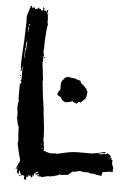

<svg xmlns="http://www.w3.org/2000/svg" viewBox="-55 -784 601 870"><g transform="rotate(5 245.5 -348.5)"><path d="M50.3 -742.2H54.2L58.1 -732.4H62V-736.3H67.9Q67.9 -734.9 71.8 -728.5H73.7Q74.7 -728.5 79.6 -732.4L83.5 -730.5V-736.3H89.4V-730.5H91.3L95.2 -732.4Q99.1 -727.5 99.1 -724.6H105Q105 -730.5 108.9 -730.5L105 -738.3L108.9 -740.2L112.8 -734.4Q110.8 -731 110.8 -726.6Q115.2 -726.6 118.7 -724.6Q118.7 -726.6 120.6 -726.6V-718.8H122.6Q124 -730.5 128.4 -730.5H130.4Q126.5 -711.4 126.5 -709L130.4 -710.9H132.3Q132.3 -709 130.4 -705.1Q132.3 -688.5 132.3 -679.7H130.4L134.3 -664.1Q130.4 -657.7 126.5 -587.9V-554.7L124.5 -543Q126.5 -527.3 128.4 -527.3L126.5 -517.6V-494.1Q126.5 -492.2 124.5 -492.2L134.3 -410.2Q134.3 -408.2 132.3 -408.2Q138.2 -345.2 147.9 -283.2H149.9L147.9 -279.3Q159.7 -186.5 159.7 -152.3H157.7L159.7 -148.4V-132.8H163.6Q163.6 -130.9 161.6 -127Q165.5 -106 165.5 -99.6Q163.6 -95.7 163.6 -93.8Q188.5 -84 198.7 -84L222.2 -85.9L226.1 -84Q284.7 -99.6 316.9 -99.6H376.5Q397.5 -99.6 439 -111.3H444.8Q444.8 -105.5 437 -105.5H431.2V-103.5Q429.2 -103.5 429.2 -105.5Q414.6 -101.6 413.6 -101.6V-99.6H425.3Q427.7 -99.6 446.8 -103.5H452.6V-107.4Q467.3 -99.1 470.2 -93.8Q468.3 -89.8 468.3 -87.9L476.1 -84L474.1 -80.1V-78.1Q480 -78.1 480 -74.2Q478 -70.8 478 -66.4H480L478 -62.5Q485.8 -43.9 485.8 -41L483.9 -29.3L485.8 -25.4L481.9 -23.4H478Q476.1 -23.4 476.1 -25.4L439 -19.5L435.1 -2Q409.7 -4.9 409.7 -7.8L405.8 -5.9Q399.9 -7.8 399.9 -9.8L396 -7.8Q394 -7.8 394 -9.8L390.1 -7.8Q386.7 -7.8 372.6 -13.7Q369.1 -11.7 364.7 -11.7L360.8 -13.7L356.9 -11.7Q343.3 -15.6 333.5 -15.6Q314.5 -9.8 313 -9.8L309.1 -11.7Q304.2 -11.7 284.7 5.9Q280.3 5.9 249.5 9.8Q249.5 5.9 245.6 5.9H243.7L245.6 9.8Q228 15.6 212.4 19.5V17.6L202.6 21.5Q198.7 19.5 196.8 19.5Q166 27.3 161.6 27.3L163.6 23.4H161.6L157.7 25.4L153.8 23.4Q149.9 25.4 147.9 25.4L146 21.5Q149.4 19.5 153.8 19.5V15.6L140.1 17.6V15.6L136.2 17.6H134.3Q134.3 13.2 147.9 7.8L149.9 3.9H147.9Q128.4 9.3 128.4 23.4Q130.4 23.4 130.4 25.4H128.4L122.6 21.5V23.4Q124.5 27.3 124.5 29.3L118.7 33.2Q114.7 28.3 114.7 23.4L110.8 25.4H108.9L105 23.4Q105 25.4 103 25.4L105 29.3V31.2H103L99.1 29.3Q99.1 33.2 95.2 33.2L97.2 37.1V41Q97.2 44.9 93.3 44.9H91.3Q88.4 44.9 85.4 37.1Q87.4 33.7 87.4 29.3Q82.5 25.4 79.6 25.4L69.8 27.3V25.4L71.8 21.5Q68.8 21.5 64 5.9H62Q62 13.7 60.1 13.7L62 17.6Q62 21.5 58.1 21.5L52.2 13.7V9.8Q52.2 7.8 54.2 7.8L52.2 3.9Q54.2 0 54.2 -2H52.2Q48.3 0 46.4 0H44.4V-2H48.3V-7.8L62 -37.1V-43Q54.2 -68.4 44.4 -115.2Q44.4 -116.7 46.4 -127Q42.5 -170.4 42.5 -193.4Q37.6 -193.4 32.7 -228.5H30.8L32.7 -242.2Q32.7 -246.6 30.8 -250Q30.8 -252 32.7 -252Q28.8 -269 28.8 -279.3H30.8Q30.8 -281.2 28.8 -281.2Q30.8 -304.7 32.7 -304.7L30.8 -324.2V-384.8Q36.6 -384.8 36.6 -398.4Q32.7 -398.4 32.7 -402.3Q36.6 -402.3 36.6 -406.2V-464.8H34.7Q34.7 -443.4 30.8 -443.4H28.8Q28.8 -449.2 30.8 -449.2L28.8 -459V-498Q34.7 -580.1 36.6 -675.8L34.7 -679.7Q36.6 -683.1 36.6 -687.5L34.7 -691.4ZM48.3 -660.2V-652.3H52.2V-656.2Q52.2 -660.2 48.3 -660.2ZM48.3 -646.5 46.4 -636.7V-632.8Q50.3 -632.8 50.3 -636.7V-646.5ZM46.4 -630.9V-623H48.3V-630.9ZM44.4 -578.1Q44.4 -575.7 42.5 -558.6L44.4 -548.8Q40.5 -548.8 40.5 -546.9V-505.9H42.5V-541Q46.4 -541 46.4 -544.9Q46.4 -546.9 44.4 -546.9L46.4 -550.8V-564.5L48.3 -578.1ZM130.4 -515.6H134.3V-511.7H130.4ZM28.8 -425.8H32.7V-421.9H28.8ZM151.9 -125V-119.1H153.8V-125ZM151.9 -105.5V-101.6H153.8V-105.5ZM157.7 -105.5V-101.6H159.7V-105.5ZM442.9 -99.6V-97.7H446.8V-99.6ZM54.2 -11.7V-5.9H56.2V-11.7ZM62 25.4H65.9Q69.8 25.9 69.8 29.3H65.9Q62 29.3 62 25.4ZM293.9 -318.8Q278.3 -323.2 275.9 -328.1Q256.8 -320.8 249 -320.8Q230 -320.8 220.2 -342.8H219.7Q217.8 -342.8 205.6 -349.6Q204.6 -352.1 204.6 -354.5Q204.6 -362.8 215.8 -375V-397.9Q216.3 -418.9 229 -424.3V-425.3Q229 -428.2 233.4 -432.1L240.2 -433.1Q242.7 -436 244.6 -437Q245.6 -434.6 279.3 -431.2Q280.3 -429.2 304.2 -422.9L305.2 -421.4L301.8 -419.9L302.7 -418L305.7 -419.4Q306.6 -417.5 306.6 -414.1V-412.1H307.1Q311.5 -412.1 334 -388.2Q335 -386.2 335 -382.3Q337.4 -380.4 339.4 -376.5Q337.9 -355.5 334 -345.7L312 -324.7Q311 -327.1 305.2 -327.6L301.8 -326.2L298.3 -320.8Z"/></g></svg>

Font: Mister Brush
Style: Regular
Weight: 400
Designer: GGBotNet
Foundry: GGBotNet
Version: 1.00